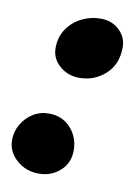

<svg xmlns="http://www.w3.org/2000/svg" viewBox="-86 -560 434 611"><g transform="rotate(10 131.0 -255.0)"><path d="M191 -515Q227 -515 251 -492.2Q275 -469.5 275 -437Q275 -381.5 239.2 -349.5Q203.5 -317.5 155.5 -317.5Q118.5 -317.5 91.8 -340.8Q65 -364 65 -398Q65 -433.5 82.8 -459.8Q100.5 -486 129.2 -500.5Q158 -515 191 -515ZM81.5 5Q39 5 9.2 -21.8Q-20.5 -48.5 -20.5 -86Q-20.5 -113 -7 -136.5Q6.5 -160 29.5 -174.5Q52.5 -189 80.5 -189Q124 -189 151.2 -159.2Q178.5 -129.5 178.5 -86.5Q178.5 -46 150 -20.5Q121.5 5 81.5 5Z"/></g></svg>

Font: Grandstander
Style: Bold Italic
Weight: 700
Italic angle: -15°
Designer: Tyler Finck
Foundry: Etcetera Type Co
Version: Version 1.200; ttfautohint (v1.8.3)